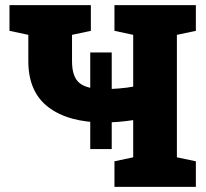

<svg xmlns="http://www.w3.org/2000/svg" viewBox="-20 -731 807 751"><path d="M427.7 0V-100.1L501 -115.7V-261.2Q476.6 -257.3 446 -254.6Q415.5 -252 387.2 -252Q247.6 -252 169.2 -311.8Q90.8 -371.6 90.8 -491.7V-594.7L17.1 -610.4V-710.9H335.4V-610.4L261.7 -594.7V-491.7Q261.7 -429.7 291.3 -406Q320.8 -382.3 387.2 -382.3Q412.1 -382.3 445.3 -385Q478.5 -387.7 501 -392.1V-594.7L427.7 -610.4V-710.9H746.1V-610.4L671.9 -594.7V-115.7L746.1 -100.1V0ZM333 -147.9V-525.9H417V-147.9Z"/></svg>

Font: Roboto Slab LO Black
Style: Regular
Weight: 900
Designer: Google
Version: Version 2.000